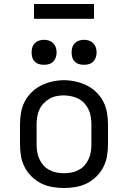

<svg xmlns="http://www.w3.org/2000/svg" viewBox="-20 -932 640 960"><path d="M300 8Q271 8 241.5 3Q212 -2 186 -15Q160 -28 138.5 -49Q117 -70 103.5 -96Q90 -122 85 -151.5Q80 -181 80 -210V-310Q80 -339 85 -368.5Q90 -398 103.5 -424Q117 -450 138.5 -471Q160 -492 186.5 -505Q213 -518 242 -524.5Q271 -531 300 -531Q329 -531 358 -524.5Q387 -518 413.5 -505Q440 -492 461.5 -471Q483 -450 496.5 -424Q510 -398 515 -368.5Q520 -339 520 -310V-210Q520 -181 515 -151.5Q510 -122 496.5 -96Q483 -70 461.5 -49Q440 -28 414 -15Q388 -2 358.5 3Q329 8 300 8ZM300 -66Q319 -66 337.5 -69.5Q356 -73 373 -82Q390 -91 402.5 -105Q415 -119 423 -136.5Q431 -154 434 -172.5Q437 -191 437 -210V-310Q437 -329 434 -348Q431 -367 423 -384Q415 -401 402 -415.5Q389 -430 372 -438.5Q355 -447 336 -451Q317 -455 298 -455Q279 -455 260.5 -451Q242 -447 226 -437.5Q210 -428 197 -414Q184 -400 176.5 -383Q169 -366 166 -347.5Q163 -329 163 -310V-210Q163 -191 166 -172.5Q169 -154 177 -136.5Q185 -119 197.5 -105Q210 -91 227 -82Q244 -73 262.5 -69.5Q281 -66 300 -66ZM400 -608Q387 -608 375 -611.5Q363 -615 354 -624Q345 -633 341.5 -645Q338 -657 338 -670Q338 -683 341.5 -695Q345 -707 354 -716Q363 -725 375 -729Q387 -733 400 -733Q413 -733 425 -729Q437 -725 446 -716Q455 -707 459 -695Q463 -683 463 -670Q463 -657 459 -645Q455 -633 446 -624Q437 -615 425 -611.5Q413 -608 400 -608ZM200 -608Q187 -608 175 -611.5Q163 -615 154 -624Q145 -633 141.5 -645Q138 -657 138 -670Q138 -683 141.5 -695Q145 -707 154 -716Q163 -725 175 -729Q187 -733 200 -733Q213 -733 225 -729Q237 -725 246 -716Q255 -707 259 -695Q263 -683 263 -670Q263 -657 259 -645Q255 -633 246 -624Q237 -615 225 -611.5Q213 -608 200 -608ZM150 -838V-912H450V-838Z"/></svg>

Font: Iosevka Meiseki Sans
Style: Regular
Weight: 400
Monospace: yes
Designer: Belleve Invis
Foundry: Belleve Invis
Version: Version 11.2.6; ttfautohint (v1.8.4)